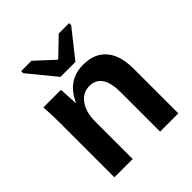

<svg xmlns="http://www.w3.org/2000/svg" viewBox="-203 -882 1017 1017"><g transform="rotate(-45 305.5 -373.5)"><path d="M548.8 0H412.1V-295.9Q412.1 -436 317.9 -436Q268.1 -436 237.5 -393.3Q207 -350.6 207 -283.2V0H69.8V-410.2Q69.8 -435.5 69.1 -457.5Q68.4 -479.5 67.4 -500Q66.4 -520.5 65.9 -527.8H196.8Q198.7 -515.6 200.2 -478Q203.1 -437.5 203.1 -422.9H205.1Q232.4 -482.9 274.4 -511Q316.4 -539.1 375 -539.1Q459 -539.1 503.9 -486.6Q548.8 -434.1 548.8 -335ZM478 -731.9 356 -578.1H244.1L118.2 -731.9V-747.1H195.8L298.8 -651.9H300.8L399.9 -747.1H478Z"/></g></svg>

Font: Libra Sans Modern
Style: Bold
Weight: 700
Foundry: Stefan Peev, Context Ltd
Version: Version 1.000